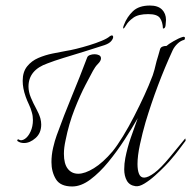

<svg xmlns="http://www.w3.org/2000/svg" viewBox="-20 -662 691 694"><path d="M522 -642Q551 -642 565.5 -627.5Q580 -613 580 -590Q580 -583 578.5 -570.5Q577 -558 569 -559Q568 -583 558 -597Q548 -611 516 -611Q480 -611 462 -598Q444 -585 436.5 -572Q429 -559 426 -559Q425 -559 425 -561Q425 -563 426 -566.5Q427 -570 428 -572Q439 -601 460.5 -621.5Q482 -642 522 -642ZM67 -145Q54 -145 45 -151Q41 -153 43 -156.5Q45 -160 49 -157Q58 -152 70 -160Q82 -168 90.5 -186.5Q99 -205 99 -228Q99 -243 95 -256Q91 -271 84.5 -284.5Q78 -298 73 -312Q67 -329 64.5 -343Q62 -357 62 -370Q62 -402 78 -422Q94 -442 118.5 -452.5Q143 -463 170 -468.5Q197 -474 219 -478Q233 -480 255.5 -485.5Q278 -491 302.5 -498.5Q327 -506 347.5 -514.5Q368 -523 377 -531Q382 -534 384 -534Q389 -534 389 -528Q389 -522 382 -513.5Q375 -505 358 -499Q322 -487 282.5 -475Q243 -463 209 -452.5Q175 -442 152 -433Q83 -409 83 -349Q83 -330 91.5 -309.5Q100 -289 110.5 -270Q121 -251 126 -234Q129 -222 129 -212Q129 -181 108.5 -163Q88 -145 67 -145ZM241 12Q198 12 182 -14.5Q166 -41 166 -76Q166 -102 172 -128Q178 -154 185 -173Q211 -245 240 -315Q269 -385 295 -454Q297 -460 305 -463Q313 -466 322 -466Q331 -466 338 -462.5Q345 -459 345 -451Q345 -442 334 -431Q328 -425 324 -419Q320 -413 316 -406Q309 -393 289.5 -356Q270 -319 249.5 -267Q229 -215 217 -155Q211 -128 211 -106Q211 -70 225 -52Q239 -34 263 -34Q287 -34 319.5 -54Q352 -74 387 -115Q404 -136 424.5 -169.5Q445 -203 465 -242Q485 -281 502 -318Q519 -355 529 -382Q531 -386 532 -389.5Q533 -393 534 -396Q539 -411 542 -425Q545 -439 552 -461Q555 -472 558.5 -484Q562 -496 582 -496Q588 -502 607 -513Q626 -524 639 -528Q641 -529 643 -529Q649 -529 648.5 -524Q648 -519 646 -518Q633 -515 621.5 -504Q610 -493 604 -480Q547 -356 506 -220Q495 -182 486 -140.5Q477 -99 477 -69Q477 -47 482.5 -33.5Q488 -20 501 -20Q515 -20 538 -37Q561 -54 594 -94L649 -161Q649 -162 649.5 -161.5Q650 -161 650 -160Q652 -155 650 -152Q638 -136 626 -120Q614 -104 600 -88Q593 -79 576.5 -62Q560 -45 540.5 -27.5Q521 -10 502 1.5Q483 13 470 11Q448 8 438.5 -9Q429 -26 429 -50Q429 -60 430 -70.5Q431 -81 433 -91Q440 -127 452.5 -163.5Q465 -200 478 -235Q458 -200 430.5 -157.5Q403 -115 371.5 -76.5Q340 -38 306.5 -13Q273 12 241 12Z"/></svg>

Font: Grey Qo
Style: Regular
Weight: 400
Designer: Robert E. Leuschke
Foundry: Robert E. Leuschke
Version: Version 2.010